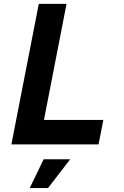

<svg xmlns="http://www.w3.org/2000/svg" viewBox="-20 -749 642 996"><path d="M39.1 0H491.2L516.1 -127H208L325.2 -729H181.2ZM134.3 226.6H229L344.2 77.1H206.5Z"/></svg>

Font: Hack
Style: Bold Oblique
Weight: 700
Italic angle: -12°
Monospace: yes
Designer: Christopher Simpkins
Foundry: Christopher Simpkins
Version: Version 2.010